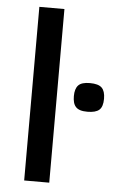

<svg xmlns="http://www.w3.org/2000/svg" viewBox="-53 -764 486 801"><g transform="rotate(5 190.5 -363.5)"><path d="M79.1 0V-727.1H184.1V0ZM381.3 -368.7Q381.3 -335 366.2 -321.8Q351.1 -308.6 316.9 -308.6Q298.3 -308.6 286.4 -312.5Q274.4 -316.4 267.6 -324.2Q260.7 -332 257.8 -343.3Q254.9 -354.5 254.9 -368.7Q254.9 -399.4 268.6 -414.1Q282.2 -428.7 316.9 -428.7Q352.5 -428.7 366.9 -414.6Q381.3 -400.4 381.3 -368.7Z"/></g></svg>

Font: Clear Sans Medium
Style: Regular
Weight: 500
Foundry: Intel Corporation
Version: Version 1.00